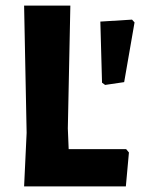

<svg xmlns="http://www.w3.org/2000/svg" viewBox="-20 -665 536 685"><path d="M430 -133 440 -121 429 0H66L75 -191L66 -645H231L222 -207L225 -133ZM451 -595 460 -585 423 -372 355 -362 344 -370 338 -588Z"/></svg>

Font: Alegreya Sans SC ExtraBold
Style: Regular
Weight: 800
Designer: Juan Pablo del Peral
Foundry: Huerta Tipografica
Version: Version 2.007